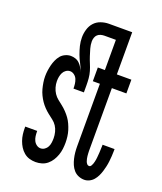

<svg xmlns="http://www.w3.org/2000/svg" viewBox="-138 -824 775 920"><g transform="rotate(20 250.0 -363.5)"><path d="M153 8Q137 8 121.5 3.5Q106 -1 93.5 -11.5Q81 -22 72.5 -35.5Q64 -49 58.5 -64.5Q53 -80 51 -96Q49 -112 49 -128V-135H110V-131Q110 -120 111.5 -108.5Q113 -97 118 -86.5Q123 -76 132.5 -69Q142 -62 153 -62Q164 -62 173.5 -68.5Q183 -75 188 -85Q193 -95 194.5 -106.5Q196 -118 196 -129Q196 -144 192 -160Q188 -176 179.5 -189Q171 -202 158.5 -211.5Q146 -221 134 -230.5Q122 -240 111 -251.5Q100 -263 91.5 -275.5Q83 -288 76 -302.5Q69 -317 65 -332Q61 -347 58.5 -363Q56 -379 56 -394Q56 -409 58 -423.5Q60 -438 63.5 -452Q67 -466 73 -479.5Q79 -493 88 -504Q97 -515 111 -521.5Q125 -528 139 -528Q151 -528 163 -524Q175 -520 184 -511Q193 -502 199 -491.5Q205 -481 209 -469Q203 -490 193 -508.5Q183 -527 175.5 -547Q168 -567 163 -587.5Q158 -608 158 -630Q158 -650 164 -670.5Q170 -691 183.5 -706Q197 -721 217 -728Q237 -735 257 -735H346V-674H257Q248 -674 238.5 -671.5Q229 -669 222 -662.5Q215 -656 212 -646.5Q209 -637 209 -628Q209 -610 214 -592.5Q219 -575 224.5 -558Q230 -541 237 -524.5Q244 -508 249 -491Q254 -474 255.5 -456Q257 -438 257 -420V-385H204Q204 -397 202.5 -409Q201 -421 196.5 -432Q192 -443 182 -450.5Q172 -458 161 -458Q150 -458 140.5 -451.5Q131 -445 126 -435Q121 -425 119 -414Q117 -403 117 -392Q117 -376 121.5 -360.5Q126 -345 134.5 -332Q143 -319 155 -309.5Q167 -300 179 -290.5Q191 -281 202 -269.5Q213 -258 222 -245.5Q231 -233 237.5 -218.5Q244 -204 248.5 -189.5Q253 -175 255 -159Q257 -143 257 -128Q257 -112 255 -96Q253 -80 247.5 -64.5Q242 -49 233.5 -35.5Q225 -22 212.5 -11.5Q200 -1 184.5 3.5Q169 8 153 8ZM401 8Q386 8 371.5 2Q357 -4 347 -15.5Q337 -27 331 -41Q325 -55 321.5 -70Q318 -85 316.5 -100Q315 -115 315 -130V-450H279V-520H315V-735H376V-520H450V-450H376V-130Q376 -124 376.5 -117.5Q377 -111 377.5 -104.5Q378 -98 379.5 -91.5Q381 -85 383 -79Q385 -73 389.5 -67.5Q394 -62 401 -62Q407 -62 410.5 -67.5Q414 -73 416 -78.5Q418 -84 419.5 -90Q421 -96 422 -102Q423 -108 423.5 -114Q424 -120 424.5 -126Q425 -132 425.5 -138Q426 -144 426 -150Q426 -156 426.5 -162Q427 -168 427 -174V-180H488V-171Q488 -158 487 -144Q486 -130 484.5 -116.5Q483 -103 480 -89.5Q477 -76 473 -63Q469 -50 463 -37.5Q457 -25 448 -14.5Q439 -4 426.5 2Q414 8 401 8Z"/></g></svg>

Font: Iosevka Fixed
Style: Regular
Weight: 400
Monospace: yes
Designer: Belleve Invis
Foundry: Belleve Invis
Version: Version 33.2.4